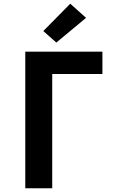

<svg xmlns="http://www.w3.org/2000/svg" viewBox="-20 -1013 640 1033"><path d="M116 0V-735H531V-615H261V0ZM283 -784 213 -846 358 -993 443 -917Z"/></svg>

Font: Iosevka Heavy Extended
Style: Regular
Weight: 900
Width: 7
Monospace: yes
Designer: Belleve Invis
Foundry: Belleve Invis
Version: Version 32.5.0; ttfautohint (v1.8.4)